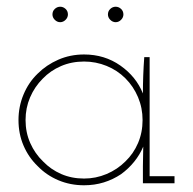

<svg xmlns="http://www.w3.org/2000/svg" viewBox="-20 -545 574 571"><path d="M499 0V-21H425V-375H409Q407 -348 406 -321Q405 -294 405 -267Q385 -317 338 -350Q291 -383 230 -383Q189 -383 153.5 -367.5Q118 -352 92 -326Q65 -300 50 -264Q35 -228 35 -188Q35 -147 50 -112Q65 -77 92 -51Q118 -24 153.5 -9Q189 6 230 6Q261 6 288.5 -2.5Q316 -11 340 -27Q362 -43 379 -64Q396 -85 406 -109Q406 -94 405.5 -80Q405 -66 405 -51V0ZM230 -362Q265 -362 297 -349Q329 -336 353 -312Q377 -288 390.5 -256Q404 -224 404 -188Q404 -151 390.5 -119.5Q377 -88 353 -65Q329 -41 297 -27.5Q265 -14 230 -14Q193 -14 162 -27.5Q131 -41 108 -65Q84 -88 70 -119.5Q56 -151 56 -188Q56 -224 69.5 -255.5Q83 -287 107 -311Q130 -335 161.5 -348.5Q193 -362 230 -362ZM347 -502Q347 -512 340 -518.5Q333 -525 324 -525Q315 -525 308 -518.5Q301 -512 301 -502Q301 -493 308 -486Q315 -479 324 -479Q333 -479 340 -486Q347 -493 347 -502ZM182 -502Q182 -512 175 -518.5Q168 -525 159 -525Q150 -525 143 -518.5Q136 -512 136 -502Q136 -493 143 -486Q150 -479 159 -479Q168 -479 175 -486Q182 -493 182 -502Z"/></svg>

Font: Josefin Slab Thin ExtraLight
Style: Regular
Weight: 250
Version: Version 2.000